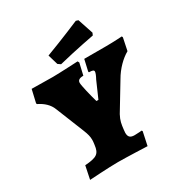

<svg xmlns="http://www.w3.org/2000/svg" viewBox="-201 -1015 1100 1167"><g transform="rotate(-30 349.0 -431.5)"><path d="M545 -743 552 -759 516 -867 500 -872C500 -872 374 -818 251 -772L272 -701L291 -688C415 -719 545 -743 545 -743ZM332 -533C332 -551 345 -560 373 -560L392 -642L386 -653C386 -653 253 -646 209 -646C177 -646 61 -648 61 -648L40 -557L44 -551C83 -532 114 -504 128 -467L208 -268C220 -238 225 -218 225 -198C225 -191 225 -185 224 -178L222 -162C215 -103 195 -89 111 -83L92 9C92 9 230 0 293 0C350 0 497 6 497 6L517 -88L513 -94C513 -94 488 -91 463 -91C433 -91 420 -102 420 -132C420 -138 421 -146 422 -154C426 -188 429 -212 448 -247L558 -429C590 -485 637 -531 680 -555L698 -642L695 -650C695 -650 635 -646 584 -646H429L411 -567L413 -561C438 -561 447 -557 447 -547C447 -538 440 -521 429 -501L379 -387H365C351 -435 332 -514 332 -533Z"/></g></svg>

Font: Alegreya SC Black
Style: Italic
Weight: 900
Italic angle: -7°
Designer: Juan Pablo del Peral
Foundry: Huerta Tipografica
Version: Version 2.007;PS 002.007;hotconv 1.0.88;makeotf.lib2.5.64775